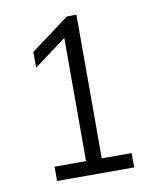

<svg xmlns="http://www.w3.org/2000/svg" viewBox="-64 -484 478 601"><g transform="rotate(-10 175.0 -183.0)"><path d="M219.5 22.5H314.5V68H69.5V22.5H169.5V-369L66.5 -292.5V-343L189.5 -434H219.5Z"/></g></svg>

Font: Encode Sans Condensed Light
Style: Regular
Weight: 300
Width: 3
Designer: Multiple Designers
Foundry: Impallari Type
Version: Version 2.000